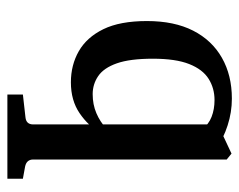

<svg xmlns="http://www.w3.org/2000/svg" viewBox="-84 -384 648 520"><g transform="rotate(90 240.0 -124.0)"><path d="M37 -198Q37 -272 63 -323Q89 -374 136.5 -401Q184 -428 247 -428Q284 -428 319.5 -416.5Q355 -405 378 -388L329 -348Q317 -365 296.5 -373Q276 -381 251 -381Q219 -381 193.5 -365Q168 -349 153.5 -312.5Q139 -276 139 -214Q139 -152 151.5 -116.5Q164 -81 186 -66Q208 -51 235 -51Q263 -51 286.5 -61Q310 -71 328 -88L340 -72Q321 -39 286.5 -15.5Q252 8 203 8Q156 8 118.5 -13.5Q81 -35 59 -80Q37 -125 37 -198ZM412 110Q412 128 431 132L464 138V180H236V138L298 131Q317 129 317 110V-390L396 -427L412 -414Z"/></g></svg>

Font: Yrsa Medium
Style: Regular
Weight: 500
Designer: Anna Giedrys (Yrsa+Rasa design), David Brezina (Yrsa art-direction, Rasa art-direction, design)
Foundry: Rosetta Type Foundry
Version: Version 2.004